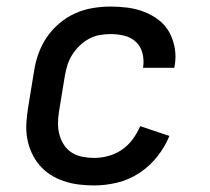

<svg xmlns="http://www.w3.org/2000/svg" viewBox="-20 -558 640 586"><path d="M267 8Q243 8 219.5 5Q196 2 174 -5.5Q152 -13 133.5 -25Q115 -37 100.5 -54Q86 -71 76.5 -92Q67 -113 63 -136Q59 -159 60.5 -183Q62 -207 66 -231L84 -341Q88 -368 97.5 -394.5Q107 -421 123 -444.5Q139 -468 161.5 -487Q184 -506 210 -517.5Q236 -529 263.5 -533.5Q291 -538 317 -538Q344 -538 370.5 -534.5Q397 -531 421 -521.5Q445 -512 465 -496.5Q485 -481 497 -459Q509 -437 513.5 -410.5Q518 -384 513 -357Q513 -356 512.5 -354.5Q512 -353 512 -351H416Q417 -352 417 -353Q417 -354 417 -354Q420 -376 414.5 -396.5Q409 -417 394.5 -430.5Q380 -444 359.5 -449Q339 -454 317 -454Q301 -454 284 -451Q267 -448 251.5 -439.5Q236 -431 223 -418.5Q210 -406 200.5 -391Q191 -376 186 -360Q181 -344 178 -327L160 -217Q157 -199 157 -181Q157 -163 161.5 -146.5Q166 -130 175.5 -115.5Q185 -101 199.5 -92Q214 -83 231.5 -79.5Q249 -76 267 -76Q289 -76 311 -82Q333 -88 352 -101Q371 -114 385 -133Q399 -152 408 -173L497 -143Q483 -109 459.5 -79.5Q436 -50 404.5 -29.5Q373 -9 337.5 -0.5Q302 8 267 8Z"/></svg>

Font: Iosevka Slab Medium Extended
Style: Italic
Weight: 500
Width: 7
Italic angle: -9°
Monospace: yes
Designer: Belleve Invis
Foundry: Belleve Invis
Version: Version 11.1.0; ttfautohint (v1.8.3)